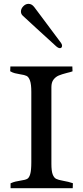

<svg xmlns="http://www.w3.org/2000/svg" viewBox="-20 -983 432 1003"><path d="M309.6 -38.6Q338.4 -33.7 360.8 -25.9L359.9 0H35.2V-25.4Q49.3 -31.7 60.8 -34.4Q72.3 -37.1 89.8 -40Q111.8 -43 122.1 -48.6Q132.3 -54.2 137.9 -73.7Q143.6 -93.3 143.6 -135.7V-502.9Q143.6 -543 136.7 -562Q129.9 -581.1 118.9 -586.4Q107.9 -591.8 86.4 -594.7Q68.8 -597.7 57.4 -600.6Q45.9 -603.5 33.2 -610.8L34.2 -635.7H357.9L358.9 -610.4Q348.6 -606.4 329.6 -602.1Q302.7 -595.2 286.6 -588.4Q270.5 -581.5 259.5 -567.1Q248.5 -552.7 248.5 -527.8V-127Q248.5 -89.8 255.1 -72.3Q261.7 -54.7 273.2 -48.8Q284.7 -43 309.6 -38.6ZM128.9 -962.9Q146 -962.9 158.7 -946.3L192.4 -901.4Q270 -796.4 298.8 -758.8Q304.2 -751 304.2 -744.1Q304.2 -738.3 301.3 -734.9Q298.3 -731.4 293 -731.4Q284.7 -731.4 273.4 -741.2Q254.9 -757.8 168.5 -836.9Q129.9 -873 99.6 -900.4Q89.4 -909.2 89.4 -922.9Q89.4 -937.5 101.6 -950.2Q113.8 -962.9 128.9 -962.9Z"/></svg>

Font: Radley
Style: Regular
Weight: 400
Designer: Vernon Adams
Foundry: Vernon Adams
Version: Version 1.003; ttfautohint (v1.6)